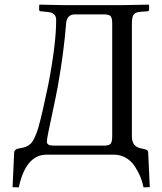

<svg xmlns="http://www.w3.org/2000/svg" viewBox="-20 -667 699 828"><path d="M111.8 -46.9Q130.9 -65.9 146.5 -120.8Q162.1 -175.8 188 -300.8Q222.2 -476.6 222.2 -581.1Q222.2 -611.8 187 -615.2L157.2 -618.2Q149.4 -618.2 148.9 -624V-645L150.9 -647Q220.7 -645 251 -645H512.2L621.1 -647L623 -645V-626Q623 -619.1 615.2 -618.2L585.9 -616.2Q563 -614.3 555.9 -603.5Q548.8 -592.8 548.8 -564.9V-78.1Q548.8 -34.2 588.9 -26.9Q606 -23.9 612.5 -20.5Q619.1 -17.1 619.1 -7.8L626 140.1L599.1 141.1Q594.2 117.2 585.2 95.2Q576.2 73.2 561 50Q545.9 26.9 522.5 13.4Q499 0 471.2 0H181.2Q91.3 0 61 141.1L34.2 140.1L41 -7.8Q42 -23.9 62 -26.9Q96.7 -31.7 111.8 -46.9ZM426.8 -605H304.2Q268.1 -605 265.1 -565.9Q255.4 -440.9 229 -293Q220.2 -246.1 207.5 -187.5Q194.8 -128.9 188.5 -96.9Q182.1 -64.9 182.1 -56.2Q182.1 -39.1 209 -39.1H428.2Q448.2 -39.1 456.1 -46.1Q463.9 -53.2 463.9 -79.1V-565.9Q463.9 -589.8 456.8 -597.4Q449.7 -605 426.8 -605Z"/></svg>

Font: Linux Libertine Capitals
Style: Small Caps
Weight: 400
Designer: Philipp H. Poll
Foundry: Philipp H. Poll
Version: Version 5.1.3